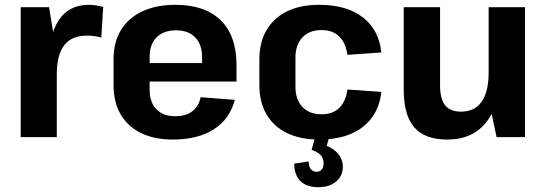

<svg xmlns="http://www.w3.org/2000/svg" viewBox="-20 -570 2268 798"><path d="M66 -540H184L216 -344V0H66ZM181 -294Q181 -420 223.5 -485Q266 -550 349 -550Q364 -550 379.5 -547.5Q395 -545 409 -541L401 -414Q372 -422 341 -422Q278 -422 247 -382Q216 -342 216 -261Z M699 10Q621 10 566 -17Q511 -44 481.5 -94.5Q452 -145 452 -216V-324Q452 -395 483 -445.5Q514 -496 572 -523Q630 -550 709 -550Q831 -550 897 -486Q963 -422 963 -299V-231H575V-308H844L820 -276V-331Q820 -385 791.5 -414.5Q763 -444 712 -444Q660 -444 631 -415Q602 -386 602 -334V-197Q602 -145 630 -116Q658 -87 708 -87Q753 -87 779.5 -107.5Q806 -128 814 -166L956 -155Q935 -75 868.5 -32.5Q802 10 699 10Z M1306 10Q1229 10 1173 -17Q1117 -44 1087.5 -95Q1058 -146 1058 -217V-323Q1058 -394 1088 -445Q1118 -496 1173.5 -523Q1229 -550 1306 -550Q1421 -550 1488 -498Q1555 -446 1565 -352L1424 -342Q1417 -392 1390 -418.5Q1363 -445 1316 -445Q1266 -445 1237 -414.5Q1208 -384 1208 -331V-209Q1208 -156 1237 -125.5Q1266 -95 1316 -95Q1363 -95 1390 -121.5Q1417 -148 1424 -198L1565 -188Q1555 -95 1488 -42.5Q1421 10 1306 10ZM1303 208Q1254 208 1228.5 182.5Q1203 157 1203 110L1263 101Q1263 122 1272 133Q1281 144 1296 144Q1309 144 1317 134.5Q1325 125 1325 109Q1325 89 1313.5 75.5Q1302 62 1275 53L1290 0H1348L1338 36Q1371 50 1388 72.5Q1405 95 1405 123Q1405 161 1377 184.5Q1349 208 1303 208Z M1809 -215Q1809 -159 1830 -132.5Q1851 -106 1896 -106Q1953 -106 1982 -147.5Q2011 -189 2011 -270L2061 -346V-287Q2061 -142 2004 -66Q1947 10 1839 10Q1746 10 1702 -40.5Q1658 -91 1658 -197V-540H1809ZM2162 0H2044L2011 -154V-540H2162Z"/></svg>

Font: Pathway Extreme SemiCondensed
Style: Bold
Weight: 700
Width: 4
Version: Version 1.001;gftools[0.9.26]